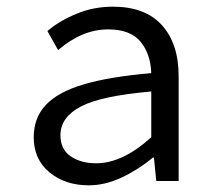

<svg xmlns="http://www.w3.org/2000/svg" viewBox="-20 -542 640 575"><path d="M81 -131Q81 -189 117 -227.5Q153 -266 229.5 -289Q306 -312 433 -323Q431 -381 400.5 -417.5Q370 -454 304 -454Q226 -454 154 -392L122 -449Q157 -479 208.5 -500.5Q260 -522 318 -522Q415 -522 465 -466.5Q515 -411 515 -314V0H448L441 -70H438Q393 -33 343.5 -10Q294 13 246 13Q175 13 128 -26Q81 -65 81 -131ZM433 -131V-268Q283 -255 222 -223Q161 -191 161 -137Q161 -95 191.5 -74Q222 -53 268 -53Q347 -53 433 -131Z"/></svg>

Font: Office Code Pro
Style: Regular
Weight: 400
Designer: Nathan Rutzky & Paul D. Hunt
Foundry: Adobe Systems Incorporated
Version: Version 1.004